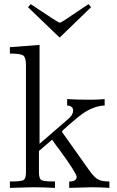

<svg xmlns="http://www.w3.org/2000/svg" viewBox="-20 -912 567 932"><path d="M116 -877 129 -892Q263 -802 269 -802Q275 -802 291 -812.5Q307 -823 410 -892L422 -877L270 -730H269ZM28 0V-31Q81 -31 93.5 -37.5Q106 -44 106 -76V-596Q106 -633 93 -642.5Q80 -652 28 -652V-683L172 -694V-214L313 -336Q335 -355 335 -375Q335 -398 306 -400V-431Q348 -428 418 -428Q459 -428 488 -431V-400Q425 -397 362 -346Q348 -335 314.5 -306Q281 -277 281 -274Q281 -273 282 -270.5Q283 -268 285 -266Q287 -264 287 -263L414 -84Q440 -48 459 -39.5Q478 -31 511 -31V0Q468 -3 424 -3Q400 -3 316 0V-31Q352 -31 352 -54Q352 -70 271 -182Q265 -190 252 -207Q240 -225 233 -234L169 -179V-76Q169 -44 181.5 -37.5Q194 -31 247 -31V0Q187 -3 137 -3Q127 -3 28 0Z"/></svg>

Font: CMU Serif
Style: Roman
Weight: 500
Version: Version 0.7.0